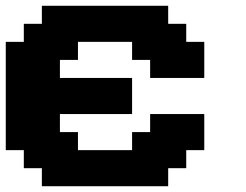

<svg xmlns="http://www.w3.org/2000/svg" viewBox="-20 -645 852 665"><path d="M125 0H562.5V-62.5H625V-125H687.5V-250H500V-187.5H437.5V-125H250V-187.5H187.5V-250H437.5V-375H187.5V-437.5H250V-500H437.5V-437.5H500V-375H687.5V-500H625V-562.5H562.5V-625H125V-562.5H62.5V-500H0V-125H62.5V-62.5H125Z"/></svg>

Font: Faithful 32x
Style: Semibold
Weight: 400
Foundry: Faithful Resource Pack
Version: Version 1.0; January 27, 2023